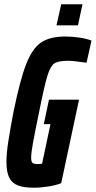

<svg xmlns="http://www.w3.org/2000/svg" viewBox="-20 -866 446 894"><path d="M10 -113Q10 -150 18 -203Q26 -256 42 -341Q73 -493 101.5 -566.5Q130 -640 171 -668Q212 -696 285 -696Q315 -696 349.5 -691Q384 -686 406 -677L383 -574Q320 -583 298 -583Q252 -583 233.5 -571Q215 -559 201 -514Q187 -469 162 -344Q141 -242 133 -197.5Q125 -153 125 -132Q125 -113 131.5 -107.5Q138 -102 155 -102Q166 -102 176 -104L215 -288H184L208 -402H348L265 -13Q243 -4 207 2Q171 8 138 8Q91 8 63.5 -2.5Q36 -13 23 -39Q10 -65 10 -113ZM243 -748 265 -846H364L343 -748Z"/></svg>

Font: Saira Ultra Condensed ExtraBold
Style: Italic
Weight: 800
Width: 1
Italic angle: -12°
Designer: Hector Gatti with collaboration of the Omnibus-Type team
Foundry: Omnibus-Type
Version: Version 1.001; ttfautohint (v1.8)